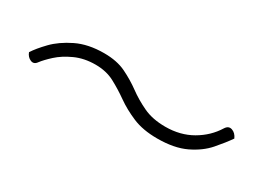

<svg xmlns="http://www.w3.org/2000/svg" viewBox="-21 -438 441 324"><g transform="rotate(30 200.0 -276.0)"><path d="M274 -236Q246 -236 226 -244.5Q206 -253 190.5 -264Q175 -275 159 -283.5Q143 -292 122 -292Q100 -292 82.5 -284Q65 -276 53.5 -265.5Q42 -255 36 -247Q31 -240 24 -243Q17 -246 14 -254Q21 -265 35 -279.5Q49 -294 71.5 -305Q94 -316 125 -316Q150 -316 167.5 -307.5Q185 -299 200 -288Q215 -277 233 -268.5Q251 -260 276 -260Q305 -260 327.5 -273Q350 -286 363 -307Q368 -315 375.5 -312.5Q383 -310 387 -301Q378 -288 364.5 -272.5Q351 -257 329 -246.5Q307 -236 274 -236Z"/></g></svg>

Font: Yanone Kaffeesatz ExtraLight ExtraLight
Style: Regular
Weight: 250
Version: Version 2.003